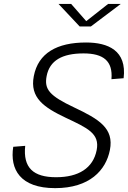

<svg xmlns="http://www.w3.org/2000/svg" viewBox="-20 -962 662 994"><path d="M557 -552 620 -557C637.5 -700.5 539.5 -742 425.5 -742C274.5 -742 178 -687 155 -568C133 -455.5 208.5 -405.5 320 -352.5C432 -299.5 497.5 -271.5 480.5 -185C462 -91 386 -44.5 270.5 -44.5C153 -44.5 98.5 -93 110.5 -207L48.5 -202C30.5 -85.5 84 12 265.5 12C444 12 528.5 -80.5 549 -185.5C571 -298 492.5 -345 364.5 -405.5C236.5 -466 208 -499 221.5 -568.5C237 -648.5 301.5 -685.5 412.5 -685.5C515 -685.5 565 -646.5 557 -552ZM283 -941.5H348.5L426.5 -852.5L539.5 -941.5H605L450.5 -825H392.5Z"/></svg>

Font: Monaspace Neon ExtraLight
Style: Italic
Weight: 200
Italic angle: -11°
Designer: Riley Cran & the Lettermatic Team
Foundry: Lettermatic
Version: Version 1.200 (Monaspace Neon)